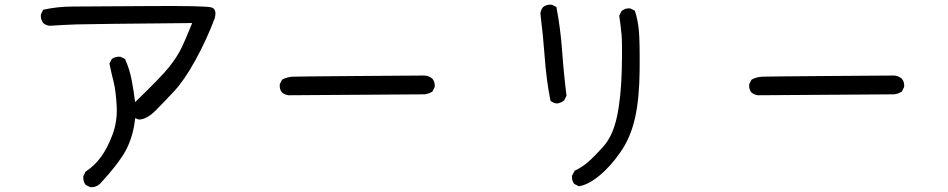

<svg xmlns="http://www.w3.org/2000/svg" viewBox="-20 -731 4040 818"><path d="M364.3 66.4 344.7 56.6Q333 41 335 19.5L344.7 0Q383.8 -25.4 411.1 -63.5Q438.5 -101.6 459.5 -157.7Q480.5 -213.9 477.1 -279.3Q473.6 -344.7 463.9 -382.8Q454.1 -420.9 446.3 -460L456.1 -479.5Q471.7 -491.2 493.2 -489.3L512.7 -479.5Q532.2 -436.5 541 -389.6Q549.8 -342.8 555.7 -295.9Q668.9 -405.3 701.2 -446.3Q733.4 -487.3 750.5 -521.5Q767.6 -555.7 798.8 -632.8Q362.3 -628.9 305.2 -627Q248 -625 191.4 -621.1Q175.8 -623 164.1 -632.8Q152.3 -648.4 154.3 -669.9L164.1 -689.5Q224.6 -703.1 289.6 -703.1Q354.5 -703.1 606 -705.1Q857.4 -707 881.3 -699.2Q905.3 -691.4 894.5 -652.3Q859.4 -559.6 812.5 -474.6Q765.6 -389.6 723.6 -344.2Q681.6 -298.8 643.1 -260.3Q604.5 -221.7 571.3 -221.7L555.7 -227.5Q549.8 -163.1 523.4 -105Q497.1 -46.9 407.2 50.8Q389.6 68.4 364.3 66.4Z M1209 -325.2Q1193.4 -327.1 1181.6 -336.9Q1169.9 -350.6 1171.9 -372.1L1181.6 -391.6Q1203.1 -403.3 1228.5 -404.3Q1253.9 -405.3 1503.9 -407.2Q1753.9 -409.2 1787.1 -409.2Q1806.6 -409.2 1822.3 -395.5Q1834 -381.8 1832 -360.4L1822.3 -340.8Q1806.6 -331.1 1789.1 -329.1Z M2446.3 62.5 2426.8 52.7Q2415 39.1 2417 17.6L2428.7 -3.9Q2458 -17.6 2483.4 -39.1Q2508.8 -60.5 2549.8 -106Q2590.8 -151.4 2608.4 -233.4Q2626 -315.4 2628.9 -430.7Q2631.8 -545.9 2627.9 -585.4Q2624 -625 2618.2 -664.1L2627.9 -683.6Q2643.6 -697.3 2665 -695.3L2684.6 -685.5Q2698.2 -644.5 2702.1 -598.1Q2706.1 -551.8 2705.1 -431.6Q2704.1 -311.5 2685.5 -228.5Q2667 -145.5 2623.5 -83Q2580.1 -20.5 2532.7 18.1Q2485.4 56.6 2446.3 62.5ZM2352.5 -290Q2336.9 -292 2325.2 -301.8Q2307.6 -391.6 2300.8 -486.3Q2293.9 -581.1 2282.2 -673.8Q2284.2 -689.5 2293.9 -701.2Q2309.6 -712.9 2331.1 -710.9L2350.6 -701.2Q2368.2 -608.4 2375 -512.7Q2381.8 -417 2393.6 -323.2L2383.8 -303.7Q2370.1 -292 2352.5 -290Z M3209 -325.2Q3193.4 -327.1 3181.6 -336.9Q3169.9 -350.6 3171.9 -372.1L3181.6 -391.6Q3203.1 -403.3 3228.5 -404.3Q3253.9 -405.3 3503.9 -407.2Q3753.9 -409.2 3787.1 -409.2Q3806.6 -409.2 3822.3 -395.5Q3834 -381.8 3832 -360.4L3822.3 -340.8Q3806.6 -331.1 3789.1 -329.1Z"/></svg>

Font: NaikaiFont
Style: Regular
Weight: 400
Version: Version 1.67